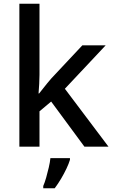

<svg xmlns="http://www.w3.org/2000/svg" viewBox="-20 -780 603 1021"><path d="M190 -382Q190 -361 188.5 -333.5Q187 -306 185 -283H188Q196 -293 207.5 -307.5Q219 -322 231 -337Q243 -352 253 -363L418 -539H542L325 -308L557 0H429L252 -240L190 -188V0H83V-760H190ZM352 70Q346 90 333.5 116.5Q321 143 305 170Q289 197 271 221H210V209Q218 191 225.5 164.5Q233 138 239.5 110Q246 82 248 61H352Z"/></svg>

Font: Noto Sans Javanese Medium
Style: Regular
Weight: 500
Version: Version 2.004